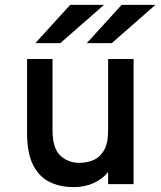

<svg xmlns="http://www.w3.org/2000/svg" viewBox="-20 -752 656 784"><path d="M281.5 12Q225 12 182 -9.2Q139 -30.5 114.8 -79Q90.5 -127.5 90.5 -208.5V-511H194.5V-220.5Q194.5 -146.5 226.2 -116.8Q258 -87 304 -87Q335.5 -87 362.2 -98.8Q389 -110.5 405.2 -139.2Q421.5 -168 421.5 -218.5V-511H525.5V0H421.5V-49.5Q398.5 -21 362.5 -4.5Q326.5 12 281.5 12ZM334.5 -576 476.5 -732H614.5L436.5 -576ZM124.5 -576 266.5 -732H404.5L226.5 -576Z"/></svg>

Font: Overpass Mono SemiBold
Style: Regular
Weight: 600
Monospace: yes
Designer: Delve Withrington, Dave Bailey
Foundry: Delve Fonts LLC
Version: Version 4.000